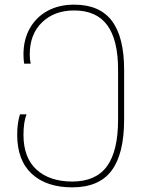

<svg xmlns="http://www.w3.org/2000/svg" viewBox="-20 -566 644 826"><path d="M54 14Q54 -37 66 -74H94Q81 -40 81 14Q81 113 137.5 164Q194 215 291 215Q392 215 440 149.5Q488 84 488 -52V-266Q488 -394 441.5 -457.5Q395 -521 299 -521Q214 -521 161 -470Q108 -419 108 -332Q108 -310 112 -292H84Q81 -310 81 -332Q81 -396 108.5 -444.5Q136 -493 185 -519.5Q234 -546 299 -546Q409 -546 461.5 -476Q514 -406 514 -266V-52Q514 96 460 168Q406 240 291 240Q180 240 117 182Q54 124 54 14Z"/></svg>

Font: Noto Sans Georgian Thin
Style: Regular
Weight: 250
Designer: Monotype Design team
Foundry: Monotype Imaging Inc.
Version: Version 1.000